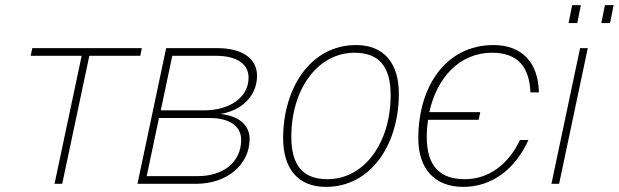

<svg xmlns="http://www.w3.org/2000/svg" viewBox="-20 -718 2417 750"><path d="M193 0H223L329 -500H528L534 -530H106L100 -500H299Z M517 0H746C867 0 955 -75 955 -175C955 -230 913 -265 841 -273C921 -285 984 -341 984 -422C984 -489 927 -530 829 -530H629ZM608 -287 653 -500H824C905 -500 951 -468 951 -415C951 -334 872 -287 779 -287ZM553 -30 601 -257H800C877 -257 922 -225 922 -172C922 -84 852 -30 752 -30Z M1253 12C1431 12 1538 -156 1538 -352C1538 -472 1479 -542 1371 -542C1193 -542 1086 -374 1086 -178C1086 -58 1145 12 1253 12ZM1259 -18C1165 -18 1118 -70 1118 -184C1118 -370 1221 -512 1365 -512C1459 -512 1506 -460 1506 -346C1506 -160 1403 -18 1259 -18Z M1790 12C1901 12 1993 -57 2044 -171H2011C1966 -75 1888 -18 1796 -18C1700 -18 1647 -67 1647 -184C1647 -207 1649 -229 1652 -250H1850L1856 -280H1657C1686 -413 1774 -512 1902 -512C2005 -512 2048 -454 2052 -357H2085C2083 -472 2020 -542 1908 -542C1720 -542 1614 -378 1614 -178C1614 -59 1677 12 1790 12Z M2201 -628H2235L2249 -698H2215ZM2329 -628H2363L2377 -698H2343ZM2134 0H2164L2276 -530H2246Z"/></svg>

Font: Geist Thin
Style: Italic
Weight: 100
Italic angle: -12°
Designer: Basement.studio, Andrés Briganti, Mateo Zaragoza
Foundry: Basement.studio, Vercel, Andrés Briganti, Guido Ferreyra, Mateo Zaragoza
Version: Version 1.500